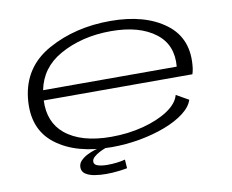

<svg xmlns="http://www.w3.org/2000/svg" viewBox="-78 -691 1112 919"><g transform="rotate(-10 477.5 -231.0)"><path d="M415.5 6Q243 6 143.8 -70.2Q44.5 -146.5 60.5 -294.5Q77 -443.5 209 -516.8Q341 -590 512 -590Q680.5 -590 780.2 -515.2Q880 -440.5 862 -298.5Q859 -280 855.5 -270.5H133Q128.5 -165 198.5 -107Q276 -43 421.5 -43Q504.5 -43 577.8 -62.2Q651 -81.5 700 -114Q749 -146.5 759.5 -187L819.5 -153Q809 -119.5 771 -90.5Q733 -61.5 676.8 -40Q620.5 -18.5 553 -6.2Q485.5 6 415.5 6ZM138.5 -319.5H788Q797.5 -424.5 723 -481.5Q645 -541.5 507 -541.5Q364.5 -541.5 256.5 -480.5Q159.5 -425.5 138.5 -319.5ZM366 128Q339 128 312 123.8Q285 119.5 267.5 108Q250 96.5 250 75.5Q250 57 263.5 43.2Q277 29.5 296 20Q315 10.5 332 5.5Q349 0.5 355.5 0H399Q395 1 381.8 6Q368.5 11 353.2 19Q338 27 326.8 37.2Q315.5 47.5 315.5 59.5Q315.5 74 333.8 80Q352 86 381 86Q403.5 86 428.2 83Q453 80 466.5 75.5L469.5 118Q458.5 120.5 428.2 124.2Q398 128 366 128Z"/></g></svg>

Font: Anybody UltraExpanded Light
Style: Italic
Weight: 300
Width: 9
Italic angle: -10°
Designer: Tyler Finck
Foundry: Etcetera Type Company
Version: Version 1.010; ttfautohint (v1.8.3) -l 8 -r 50 -G 200 -x 14 